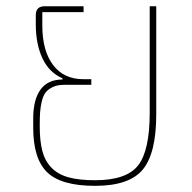

<svg xmlns="http://www.w3.org/2000/svg" viewBox="-20 -586 618 618"><path d="M86.9 -174.8V-204.1Q86.9 -265.6 110.6 -297.9Q134.3 -330.1 181.2 -330.1V-334Q138.7 -352.1 116.9 -397.7Q95.2 -443.4 95.2 -507.8V-537.1Q95.2 -565.9 124 -565.9H249V-546.9H116.2V-503.9Q116.2 -422.4 150.9 -376.7Q185.5 -331.1 248 -331.1H273.9V-313H187Q165.5 -313 150.6 -306.2Q135.7 -299.3 127.4 -289.1Q119.1 -278.8 114.7 -260.5Q110.4 -242.2 109.1 -225.3Q107.9 -208.5 107.9 -182.1V-180.2Q107.9 -132.3 116.2 -100.3Q124.5 -68.4 145.3 -46.6Q166 -24.9 200 -15.4Q233.9 -5.9 286.1 -5.9Q387.2 -5.9 424.6 -53.7Q461.9 -101.6 461.9 -223.1V-565.9H482.9V-217.8Q482.9 -91.8 439.2 -39.8Q395.5 12.2 286.1 12.2Q176.8 12.2 131.8 -31.5Q86.9 -75.2 86.9 -174.8Z"/></svg>

Font: Anuphan Thin
Style: Regular
Weight: 250
Designer: Mike Abbink, Paul van der Laan, Pieter van Rosmalen, Mint Tantisuwanna
Foundry: Bold Monday; Cadson Demak
Version: Version 3.002;hotconv 1.0.109;makeotfexe 2.5.65596